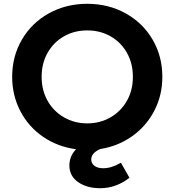

<svg xmlns="http://www.w3.org/2000/svg" viewBox="-20 -777 918 1010"><path d="M679 -373Q679 -444 647.5 -499.5Q616 -555 561.5 -586Q507 -617 439 -617Q371 -617 316.5 -586Q262 -555 230.5 -499.5Q199 -444 199 -373Q199 -302 230.5 -246.5Q262 -191 317 -159.5Q372 -128 439 -128Q506 -128 561 -159.5Q616 -191 647.5 -246.5Q679 -302 679 -373ZM439 -757Q550 -757 640.5 -707Q731 -657 782.5 -569Q834 -481 834 -373Q834 -276 792 -195Q750 -114 676 -61Q602 -8 507 7Q460 28 460 62Q460 82 476.5 95Q493 108 523 108Q567 108 616 79L661 158Q591 213 507 213Q437 213 391 181Q345 149 345 93Q345 45 380 8Q283 -5 206.5 -57.5Q130 -110 87 -192.5Q44 -275 44 -373Q44 -481 95.5 -569Q147 -657 237.5 -707Q328 -757 439 -757Z"/></svg>

Font: Evergrow Sans 
Style: ExtraBold
Weight: 800
Foundry: 10Web
Version: Version 1.000